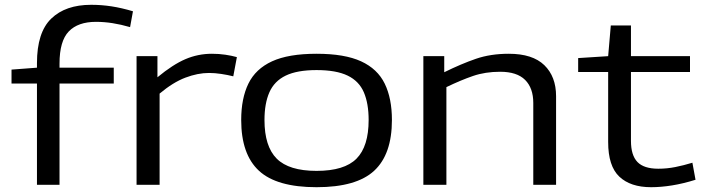

<svg xmlns="http://www.w3.org/2000/svg" viewBox="-20 -770 2934 800"><path d="M134 0V-422H28V-480L134 -488V-507Q134 -635 193.5 -692.5Q253 -750 360 -750Q403 -750 445 -743.5Q487 -737 534 -723L522 -657Q484 -668 449 -673.5Q414 -679 380 -679Q305 -679 266.5 -639Q228 -599 228 -505V-488H454V-422H228V0Z M636 -536V-448Q700 -501 752.5 -523.5Q805 -546 863 -546Q892 -546 919 -542Q946 -538 967 -532L952 -452Q928 -458 901.5 -462Q875 -466 851 -466Q804 -466 752.5 -446.5Q701 -427 645 -380V0H549V-536Z M985 -270Q985 -360 1015 -421.5Q1045 -483 1113.5 -514.5Q1182 -546 1299 -546Q1416 -546 1484.5 -514.5Q1553 -483 1583 -421.5Q1613 -360 1613 -270Q1613 -127 1539 -58.5Q1465 10 1299 10Q1133 10 1059 -58.5Q985 -127 985 -270ZM1082 -270Q1082 -160 1133 -109Q1184 -58 1299 -58Q1415 -58 1465.5 -109Q1516 -160 1516 -270Q1516 -339 1496 -385.5Q1476 -432 1428.5 -455Q1381 -478 1299 -478Q1218 -478 1170.5 -455Q1123 -432 1102.5 -385.5Q1082 -339 1082 -270Z M1744 0V-536H1831V-469Q1902 -504 1963 -525Q2024 -546 2100 -546Q2199 -546 2248 -498.5Q2297 -451 2297 -369V0H2202V-341Q2202 -403 2168 -437Q2134 -471 2064 -471Q2002 -471 1951 -453.5Q1900 -436 1840 -407V0Z M2693 10Q2607 10 2560.5 -34Q2514 -78 2514 -178V-470H2389V-528L2514 -536L2525 -664H2609V-536H2855V-470H2609V-183Q2609 -123 2636 -95Q2663 -67 2723 -67Q2759 -67 2794 -74Q2829 -81 2865 -92L2878 -21Q2827 -5 2780.5 2.5Q2734 10 2693 10Z"/></svg>

Font: Georama Extended
Style: Regular
Weight: 400
Width: 7
Designer: Jean-Baptiste Levee
Foundry: Production Type
Version: Version 1.000